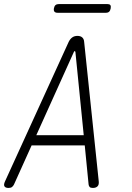

<svg xmlns="http://www.w3.org/2000/svg" viewBox="-32 -917 652 947"><path d="M405 -7 386 -200H124L37 -7Q33 1 27 5.5Q21 10 10 10Q-5 10 -10 2Q-15 -6 -7 -23L307 -711Q314 -725 324.5 -732.5Q335 -740 350 -740Q365 -740 373.5 -732.5Q382 -725 383 -711L455 -23Q457 -6 449 2Q441 10 426 10Q415 10 410.5 5.5Q406 1 405 -7ZM381 -250 340 -660Q339 -665 336.5 -665Q334 -665 332 -660L147 -250ZM252 -854Q241 -854 236.5 -859.5Q232 -865 234 -876Q236 -887 242 -892Q248 -897 259 -897H497Q508 -897 512 -892Q516 -887 514 -876Q512 -865 506.5 -859.5Q501 -854 490 -854Z"/></svg>

Font: Maple Mono NL Thin
Style: Italic
Weight: 250
Italic angle: -10°
Monospace: yes
Designer: subframe7536
Version: Version 7.000